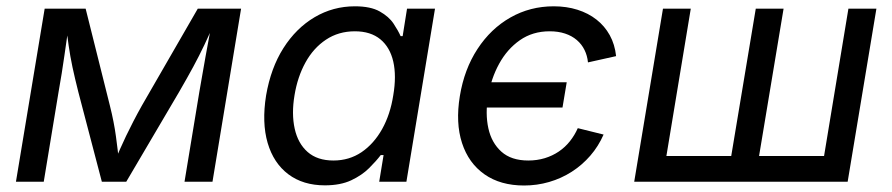

<svg xmlns="http://www.w3.org/2000/svg" viewBox="-20 -568 2789 600"><path d="M29.8 0 119.6 -541H247.6L323.2 -238.8Q330.1 -211.4 334.7 -187.5Q339.4 -163.6 342.3 -141.8Q345.2 -120.1 347.7 -99.9Q350.1 -79.6 352.1 -59.6H336.9Q345.7 -80.6 354.7 -101.1Q363.8 -121.6 374 -143.1Q384.3 -164.6 396.5 -188.2Q408.7 -211.9 423.8 -238.8L598.1 -541H733.4L644 0H556.6L603 -281.2Q607.9 -308.6 612.8 -337.2Q617.7 -365.7 622.8 -394Q627.9 -422.4 633.1 -450Q638.2 -477.5 643.1 -503.9H653.8Q635.3 -462.9 618.9 -428.2Q602.5 -393.6 583.7 -358.9Q564.9 -324.2 540 -281.2L374.5 0H298.3L224.6 -281.2Q213.9 -323.7 206.5 -358.2Q199.2 -392.6 194.3 -427.2Q189.5 -461.9 184.1 -503.9H197.3Q192.9 -475.6 189 -448.2Q185.1 -420.9 181.2 -393.8Q177.2 -366.7 172.9 -338.9Q168.5 -311 163.1 -281.2L116.7 0Z M995.1 11.2Q927.2 11.2 881.1 -23.4Q835 -58.1 816.4 -121.3Q797.9 -184.6 811.5 -269.5Q826.2 -355.5 865.7 -417.7Q905.3 -480 963.1 -514.2Q1021 -548.3 1088.9 -548.3Q1138.2 -548.3 1166.7 -532.2Q1195.3 -516.1 1209.7 -494.4Q1224.1 -472.7 1231.9 -455.1H1238.3L1252 -541H1339.4L1250 0H1165L1178.7 -83.5H1169.9Q1155.8 -64.9 1133.5 -42.7Q1111.3 -20.5 1077.6 -4.6Q1043.9 11.2 995.1 11.2ZM1022 -66.4Q1071.3 -66.4 1109.9 -92.5Q1148.4 -118.7 1174.1 -164.6Q1199.7 -210.4 1209 -270.5Q1219.2 -330.6 1209 -375.5Q1198.7 -420.4 1168.5 -445.3Q1138.2 -470.2 1088.9 -470.2Q1038.1 -470.2 998.8 -444.1Q959.5 -418 934.6 -372.8Q909.7 -327.6 900.4 -270.5Q890.6 -212.4 900.9 -166Q911.1 -119.6 941.4 -93Q971.7 -66.4 1022 -66.4Z M1617.7 11.7Q1543.9 11.7 1494.1 -23.2Q1444.3 -58.1 1423.8 -121.1Q1403.3 -184.1 1417 -267.6Q1430.7 -351.6 1472.2 -415Q1513.7 -478.5 1575.2 -513.4Q1636.7 -548.3 1710.4 -548.3Q1750.5 -548.3 1784.4 -537.6Q1818.4 -526.9 1844 -506.8Q1869.6 -486.8 1885.5 -458Q1901.4 -429.2 1905.3 -392.6L1817.4 -373Q1815.4 -394 1806.6 -411.9Q1797.9 -429.7 1782.5 -442.9Q1767.1 -456.1 1745.8 -463.1Q1724.6 -470.2 1697.8 -470.2Q1644.5 -470.2 1604.7 -442.4Q1564.9 -414.6 1539.8 -368.7Q1514.6 -322.8 1505.4 -267.6Q1496.1 -212.9 1506.1 -167.2Q1516.1 -121.6 1546.9 -94Q1577.6 -66.4 1630.9 -66.4Q1658.2 -66.4 1682.4 -73.7Q1706.5 -81.1 1726.3 -94.5Q1746.1 -107.9 1761 -126.7Q1775.9 -145.5 1785.6 -167.5L1866.2 -147.5Q1850.1 -110.8 1824.7 -81.5Q1799.3 -52.2 1766.6 -31.2Q1733.9 -10.3 1696 0.7Q1658.2 11.7 1617.7 11.7ZM1484.4 -231.9 1497.6 -311H1751L1737.8 -231.9Z M2051.8 -541H2138.7L2062.5 -80.6H2265.1L2341.8 -541H2428.7L2352.1 -80.6H2555.2L2631.3 -541H2718.8L2628.9 0H1961.9Z"/></svg>

Font: Inter 17pt
Style: Italic
Weight: 400
Italic angle: -9.3988°
Version: Version 4.001;git-66647c0bb